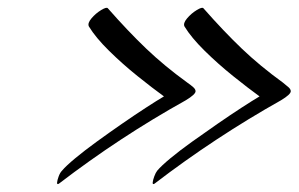

<svg xmlns="http://www.w3.org/2000/svg" viewBox="-20 -542 756 486"><path d="M129 -77Q124 -74 124.5 -80Q125 -86 128.5 -95.5Q132 -105 137 -110Q147 -122 170.5 -141.5Q194 -161 225 -183.5Q256 -206 288.5 -228.5Q321 -251 349.5 -269.5Q378 -288 395 -298Q366 -319 328 -349.5Q290 -380 256 -413.5Q222 -447 205 -475Q201 -483 211.5 -495.5Q222 -508 236 -516.5Q250 -525 253 -521Q304 -463 350 -419Q396 -375 454 -333Q464 -326 469.5 -321Q475 -316 475 -311Q475 -303 450 -288Q283 -195 129 -77ZM371 -77Q366 -74 366.5 -80Q367 -86 370.5 -95.5Q374 -105 378 -110Q388 -122 411.5 -141.5Q435 -161 466.5 -183.5Q498 -206 530.5 -228.5Q563 -251 591.5 -269.5Q620 -288 637 -298Q608 -319 570 -349.5Q532 -380 498 -413.5Q464 -447 447 -475Q443 -483 453.5 -495.5Q464 -508 478 -516.5Q492 -525 495 -521Q546 -463 592 -419Q638 -375 696 -333Q705 -326 710.5 -321Q716 -316 716 -311Q716 -303 691 -288Q609 -242 528.5 -189Q448 -136 371 -77Z"/></svg>

Font: Playball
Style: Regular
Weight: 400
Designer: Robert E. Leuschke
Foundry: Robert E. Leuschke
Version: Version 1.010